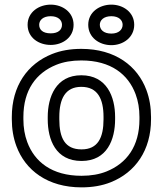

<svg xmlns="http://www.w3.org/2000/svg" viewBox="-20 -774 711 829"><path d="M81 -269C81 -385.1 135.7 -459.2 223.2 -494.3C253.8 -506.6 289.6 -513 331 -513C459.8 -513 534.1 -452 565.5 -367.3C576.5 -337.7 582.1 -305.1 582.1 -269V-259C582.1 -142.9 527.4 -68.8 439.9 -33.7C409.3 -21.4 373.5 -15 332.1 -15C203.3 -15 129 -76 97.6 -160.7C86.6 -190.3 81 -222.9 81 -259ZM31 -269V-259C31 -217.7 37.5 -179 50.7 -143.3C89.3 -39 185.2 35 332.1 35C378.7 35 421 27.8 458.6 12.7C564.6 -29.8 632.1 -124.9 632.1 -259V-269C632.1 -310.3 625.6 -349 612.4 -384.7C573.8 -489 477.9 -563 331 -563C284.4 -563 242.1 -555.8 204.5 -540.7C98.5 -498.2 31 -403.1 31 -269ZM477 -269C477 -355.7 441.4 -449 331 -449C221.1 -449 186.1 -354.6 186.1 -269V-259C186.1 -171.2 220.2 -79 332.1 -79C442.9 -79 477 -172.1 477 -259ZM427 -269V-259C427 -179.7 402.8 -129 332.1 -129C259.7 -129 236.1 -179.1 236.1 -259V-269C236.1 -346.7 261.5 -399 331 -399C401.6 -399 427 -347.4 427 -269ZM199 -630C164.4 -630 149.2 -645.9 149.2 -667C149.2 -686.8 165.9 -704 199 -704C231.3 -704 247.7 -686.8 247.7 -667C247.7 -646.1 232.2 -630 199 -630ZM199 -580C250.1 -580 297.7 -611.8 297.7 -667C297.7 -721.5 249.6 -754 199 -754C148.5 -754 99.2 -722.3 99.2 -667C99.2 -611 147.5 -580 199 -580ZM460.8 -629C427.4 -629 411 -646.1 411 -667C411 -686.8 427.7 -704 460.8 -704C493.1 -704 509.5 -686.8 509.5 -667C509.5 -646.4 492.9 -629 460.8 -629ZM460.8 -579C512 -579 559.5 -612.4 559.5 -667C559.5 -721.5 511.4 -754 460.8 -754C410.3 -754 361 -722.3 361 -667C361 -611.6 409.3 -579 460.8 -579Z"/></svg>

Font: Asimov
Style: WidOu
Weight: 500
Designer: Google
Version: Version 2.000980; 2014